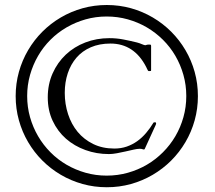

<svg xmlns="http://www.w3.org/2000/svg" viewBox="-20 -745 878 783"><path d="M43.9 -353Q43.9 -404.3 57.1 -451.7Q70.3 -499 94.7 -540.5Q119.1 -582 152.8 -615.7Q186.5 -649.4 228 -673.8Q269.5 -698.2 316.9 -711.4Q364.3 -724.6 415.5 -724.6Q466.8 -724.6 514.2 -711.4Q561.5 -698.2 603 -673.8Q644.5 -649.4 678.2 -615.7Q711.9 -582 736.3 -540.5Q760.7 -499 773.9 -451.7Q787.1 -404.3 787.1 -353Q787.1 -301.8 773.9 -254.4Q760.7 -207 736.3 -165.5Q711.9 -124 678.2 -90.3Q644.5 -56.6 603 -32.2Q561.5 -7.8 514.2 5.4Q466.8 18.6 415.5 18.6Q364.3 18.6 316.9 5.4Q269.5 -7.8 228 -32.2Q186.5 -56.6 152.8 -90.3Q119.1 -124 94.7 -165.5Q70.3 -207 57.1 -254.4Q43.9 -301.8 43.9 -353ZM90.8 -353.5Q90.8 -308.6 102.5 -267.1Q114.3 -225.6 135.3 -189.7Q156.2 -153.8 185.8 -124Q215.3 -94.2 251.5 -73.2Q287.6 -52.2 328.9 -40.5Q370.1 -28.8 415 -28.8Q460 -28.8 501.5 -40.5Q543 -52.2 578.9 -73.2Q614.7 -94.2 644.5 -124Q674.3 -153.8 695.3 -189.7Q716.3 -225.6 728 -267.1Q739.7 -308.6 739.7 -353.5Q739.7 -397.9 728 -439.5Q716.3 -481 695.3 -517.1Q674.3 -553.2 644.5 -582.8Q614.7 -612.3 578.9 -633.3Q543 -654.3 501.5 -666Q460 -677.7 415 -677.7Q370.1 -677.7 328.9 -666Q287.6 -654.3 251.5 -633.3Q215.3 -612.3 185.8 -582.8Q156.2 -553.2 135.3 -517.1Q114.3 -481 102.5 -439.5Q90.8 -397.9 90.8 -353.5ZM174.8 -347.7Q174.8 -401.4 194.6 -445.8Q214.4 -490.2 248.3 -522.2Q282.2 -554.2 327.9 -571.8Q373.5 -589.4 425.8 -589.4Q455.1 -589.4 482.2 -584.2Q509.3 -579.1 538.6 -571.8Q548.3 -569.3 558.6 -564.9Q568.8 -560.5 572.8 -560.5Q573.2 -560.5 577.1 -561.8Q581.1 -563 582.5 -563H592.3Q596.2 -563 596.2 -557.6V-458.5Q596.2 -456.1 594.7 -455.6Q593.3 -455.1 588.4 -455.1Q587.4 -455.1 585.9 -455.3Q584.5 -455.6 583.5 -457Q582 -459.5 579.6 -464.4Q577.1 -469.2 576.2 -471.7Q551.8 -519.5 515.1 -543.5Q478.5 -567.4 430.7 -567.4Q385.3 -567.4 350.3 -552.2Q315.4 -537.1 292 -510Q268.6 -482.9 256.3 -446Q244.1 -409.2 244.1 -366.2Q244.1 -320.8 257.6 -279.5Q271 -238.3 296.6 -207.3Q322.3 -176.3 360.1 -157.7Q397.9 -139.2 446.3 -139.2Q473.6 -139.2 496.8 -147.2Q520 -155.3 539.8 -169.4Q559.6 -183.6 575.9 -202.9Q592.3 -222.2 605.5 -244.1Q606 -246.1 609.4 -246.1H613.3Q616.7 -246.1 616.7 -241.7Q616.7 -240.7 616 -238.3Q615.2 -235.8 614.7 -234.9L570.3 -137.7Q569.3 -135.3 566.4 -135.3Q559.1 -137.7 555.9 -137.9Q552.7 -138.2 549.3 -138.2Q540 -138.2 524.9 -134.8Q509.8 -131.3 492.4 -127.4Q475.1 -123.5 457 -120.1Q439 -116.7 424.3 -116.7Q373.5 -116.7 328.4 -133.1Q283.2 -149.4 249 -179.4Q214.8 -209.5 194.8 -252.2Q174.8 -294.9 174.8 -347.7Z"/></svg>

Font: Kurinto Book Core
Style: Regular
Weight: 400
Designer: Kurinto was developed by Clint Goss from a range of fonts that are compatible with the SIL Open Font License Version 1.1
Foundry: Clinton F. Goss
Version: Version 2.196; July 25, 2020